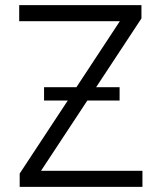

<svg xmlns="http://www.w3.org/2000/svg" viewBox="-20 -727 627 747"><path d="M56.6 -51.8 243.7 -335.9H151.4V-387.7H277.3L446.3 -644.5H54.7V-707H530.3V-655.3L354 -387.7H445.3V-335.9H319.8L139.6 -62.5H534.2V0H56.6Z"/></svg>

Font: Pretendard JP Light
Style: Regular
Weight: 300
Designer: Base glyphs from Inter by Rasmus Andersson; Hangeul glyphs from Noto Sans CJK(Source Han Sans) by Jang Soo-young and Kan
Foundry: Kil Hyung-jin
Version: Version 1.309